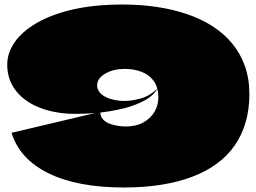

<svg xmlns="http://www.w3.org/2000/svg" viewBox="-20 -800 1134 850"><path d="M529 30Q322 30 194.5 -33Q67 -96 31 -212L424 -305Q424 -284 436.5 -271Q449 -258 467.5 -251.5Q486 -245 504.5 -242.5Q523 -240 535 -240Q583 -240 615.5 -258.5Q648 -277 664.5 -306Q681 -335 681 -367Q681 -413 661 -441Q641 -469 607 -482Q573 -495 532 -495Q508 -495 486.5 -490Q465 -485 447.5 -475Q430 -465 420 -452Q410 -439 410 -422Q410 -405 420.5 -392Q431 -379 448 -370.5Q465 -362 486.5 -357.5Q508 -353 530 -353Q562 -353 602.5 -364Q643 -375 677 -408Q661 -378 622.5 -356.5Q584 -335 531 -321Q499 -313 462.5 -307Q426 -301 388 -298.5Q350 -296 311 -296Q272 -296 235 -302Q198 -308 164.5 -320Q131 -332 103.5 -350Q76 -368 55.5 -392Q35 -416 23.5 -446.5Q12 -477 12 -514Q12 -565 44.5 -612.5Q77 -660 142 -698Q207 -736 302.5 -758Q398 -780 524 -780Q601 -780 672.5 -769.5Q744 -759 806.5 -738Q869 -717 920 -684.5Q971 -652 1007.5 -608Q1044 -564 1064 -508Q1084 -452 1084 -383Q1084 -316 1067.5 -259Q1051 -202 1019 -156Q987 -110 940 -75.5Q893 -41 831 -17.5Q769 6 693.5 18Q618 30 529 30Z"/></svg>

Font: Climate Crisis
Style: Regular
Weight: 400
Version: Version 1.003